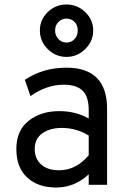

<svg xmlns="http://www.w3.org/2000/svg" viewBox="-20 -825 566 857"><path d="M277 -571Q228 -571 193 -606Q158 -641 158 -689Q158 -737 193 -771Q228 -805 277 -805Q325 -805 360.5 -771Q396 -737 396 -689Q396 -641 360.5 -606Q325 -571 277 -571ZM327 -689Q327 -713 312.5 -727.5Q298 -742 277 -742Q256 -742 241 -727Q226 -712 226 -689Q226 -666 241 -650.5Q256 -635 277 -635Q298 -635 312.5 -650.5Q327 -666 327 -689ZM376 0V-47Q313 12 231 12Q150 12 101.5 -32.5Q53 -77 53 -160Q53 -243 108 -286Q163 -329 244 -329Q318 -329 376 -296V-332Q376 -396 347.5 -421.5Q319 -447 265 -447Q188 -447 116 -396L91 -469Q173 -523 276 -523Q458 -523 458 -339V0ZM244 -65Q319 -65 376 -132V-220Q321 -254 256 -254Q203 -254 169 -230Q135 -206 135 -160Q135 -117 163.5 -91Q192 -65 244 -65Z"/></svg>

Font: Overpass
Style: Regular
Weight: 400
Designer: Delve Withrington, Thomas Jockin
Foundry: Delve Fonts
Version: Version 3.000;DELV;Overpass